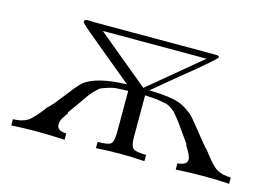

<svg xmlns="http://www.w3.org/2000/svg" viewBox="-66 -556 965 681"><g transform="rotate(15 416.5 -215.5)"><path d="M16 0V-23Q50 -24 69 -36Q88 -48 123 -95Q135 -104 170 -149.5Q205 -195 218 -207Q261 -244 375 -247Q316 -296 243 -356Q192 -398 180.5 -408.5Q169 -419 169 -423Q169 -431 186 -431H188Q190 -431 194 -430.5Q198 -430 200 -430H649Q665 -430 665 -425Q665 -420 614 -377Q598 -363 547 -322Q493 -277 457 -247Q506 -246 538.5 -240.5Q571 -235 592 -221.5Q613 -208 620.5 -200.5Q628 -193 644 -173Q701 -101 709 -95Q744 -48 763 -36Q782 -24 816 -23V0Q772 -3 727 -3Q674 -3 620 0V-23Q655 -25 655 -47Q655 -60 632 -95H635Q624 -110 609.5 -130.5Q595 -151 589.5 -159Q584 -167 573.5 -180Q563 -193 559 -197Q555 -201 544.5 -208Q534 -215 527.5 -216.5Q521 -218 507 -220.5Q493 -223 480.5 -224Q468 -225 447 -226V-72Q447 -38 458.5 -30.5Q470 -23 505 -23V0Q460 -3 415 -3Q370 -3 327 0V-23Q364 -23 374.5 -30.5Q385 -38 385 -73V-226Q359 -225 343.5 -224Q328 -223 312 -217.5Q296 -212 289.5 -209.5Q283 -207 269.5 -193Q256 -179 251 -171.5Q246 -164 227.5 -138Q209 -112 197 -95H200Q199 -93 193 -84.5Q187 -76 184.5 -72Q182 -68 179.5 -60.5Q177 -53 177 -47Q177 -24 212 -23V0Q158 -3 103 -3Q68 -3 16 0ZM244 -407 434 -250 624 -408H244Z"/></g></svg>

Font: CMU Serif
Style: Roman
Weight: 500
Version: Version 0.7.0